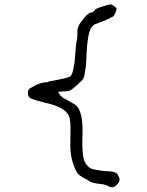

<svg xmlns="http://www.w3.org/2000/svg" viewBox="-20 -751 648 844"><path d="M503.9 28.3V32.2L504.9 33.2V34.2V35.2L505.9 38.1Q504.9 49.8 494.1 60.5Q483.4 72.3 474.6 72.3Q464.8 72.3 459 69.3Q452.1 64.5 449.2 64.5Q448.2 63.5 445.3 62.5Q443.4 61.5 441.4 61.5Q438.5 59.6 428.7 58.6Q388.7 54.7 377 47.9Q364.3 40 358.4 36.1Q351.6 34.2 344.7 29.3Q328.1 19.5 324.2 14.6Q319.3 9.8 313.5 -2Q307.6 -14.6 302.7 -28.3Q288.1 -69.3 289.1 -115.2Q290 -161.1 290 -186.5Q290 -211.9 287.1 -228.5Q283.2 -246.1 271.5 -257.8Q247.1 -284.2 180.7 -298.8Q125 -312.5 114.3 -319.3Q102.5 -326.2 102.5 -341.3Q102.5 -356.4 111.3 -362.3Q154.3 -389.6 188.5 -389.6L194.3 -392.6L204.1 -394.5Q278.3 -408.2 287.1 -414.1H288.1Q297.9 -422.9 302.7 -449.2Q306.6 -470.7 307.6 -476.6L313.5 -544.9Q314.5 -560.5 317.4 -572.3Q320.3 -585.9 320.3 -601.6V-614.3Q320.3 -633.8 335.9 -654.3Q366.2 -695.3 378.9 -695.3Q381.8 -695.3 384.8 -697.3Q387.7 -697.3 388.7 -698.2Q388.7 -698.2 395.5 -705.1H396.5L397.5 -707V-708Q397.5 -710.9 418.9 -718.8Q458 -731.4 465.8 -731.4Q472.7 -731.4 482.4 -723.6Q492.2 -716.8 492.2 -712.9Q492.2 -708 490.2 -702.1Q488.3 -696.3 485.4 -690.4Q478.5 -676.8 471.7 -675.8H470.7L468.8 -674.8Q468.8 -673.8 467.8 -673.8Q460.9 -668 400.4 -645.5Q397.5 -644.5 395.5 -643.6Q391.6 -641.6 383.8 -632.8Q363.3 -610.4 359.4 -488.3Q358.4 -461.9 356.4 -451.2Q353.5 -439.5 353.5 -433.6Q350.6 -414.1 346.7 -406.2Q341.8 -397.5 317.4 -376Q296.9 -358.4 292 -355.5Q284.2 -349.6 269.5 -349.6Q253.9 -349.6 250 -348.6Q247.1 -348.6 245.1 -347.7Q244.1 -347.7 243.2 -347.7H235.4L239.3 -340.8Q240.2 -337.9 244.1 -333Q245.1 -332 246.1 -331.1Q248 -329.1 248 -329.1L251 -326.2L255.9 -321.3L282.2 -307.6Q291 -301.8 308.6 -292Q334 -276.4 340.8 -218.8Q343.8 -195.3 342.8 -170.9Q341.8 -146.5 341.8 -127Q341.8 -92.8 344.7 -70.3Q347.7 -47.9 354.5 -36.1Q368.2 -11.7 390.6 -6.8Q423.8 0 439.5 1L462.9 2Q468.8 2.9 473.1 3.4Q477.5 3.9 483.4 5.9Q499 11.7 500 22.5ZM204.1 -394.5Z"/></svg>

Font: ToneOZ-YinPZ-Tsuipita-TC
Style: Regular
Weight: 400
Designer: ÂÆ£ÂøóÂáåJeffrey Xuan(jeffreyx@gmail.com, ToneOZ.com) ÈòøÂù§(cjkFonts)
Foundry: ToneOZ
Version: Version 0.24071